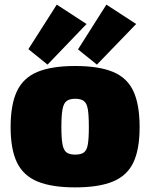

<svg xmlns="http://www.w3.org/2000/svg" viewBox="-20 -800 651 832"><path d="M306 -514Q408 -514 469.5 -488.5Q531 -463 558 -405Q585 -347 585 -249Q585 -153 558 -96Q531 -39 469.5 -13.5Q408 12 306 12Q204 12 142.5 -13.5Q81 -39 53.5 -96Q26 -153 26 -249Q26 -347 53.5 -405Q81 -463 142.5 -488.5Q204 -514 306 -514ZM306 -372Q282 -372 269 -362.5Q256 -353 251 -327Q246 -301 246 -249Q246 -199 251 -173.5Q256 -148 269 -139Q282 -130 306 -130Q330 -130 343 -139Q356 -148 360.5 -173.5Q365 -199 365 -249Q365 -301 360.5 -327Q356 -353 343 -362.5Q330 -372 306 -372ZM226 -780 355 -696 186 -520 103 -587ZM441 -780 570 -696 400 -520 318 -586Z"/></svg>

Font: Exo 2 Black
Style: Regular
Weight: 900
Designer: Natanael Gama
Foundry: Natanael Gama
Version: Version 2.010